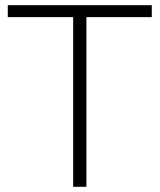

<svg xmlns="http://www.w3.org/2000/svg" viewBox="-20 -720 615 740"><path d="M262 0V-654H10V-700H565V-654H313V0Z"/></svg>

Font: Montserrat Z Light
Style: Regular
Weight: 300
Designer: Julieta Ulanovsky
Foundry: Julieta Ulanovsky
Version: Version 8.000